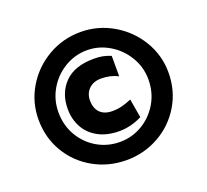

<svg xmlns="http://www.w3.org/2000/svg" viewBox="-132 -934 1200 1112"><g transform="rotate(-20 467.5 -377.5)"><path d="M67 -378Q67 -484 121 -574.5Q175 -665 267 -718.5Q359 -772 468 -772Q575 -772 667 -718.5Q759 -665 813.5 -574.5Q868 -484 868 -378Q868 -267 814 -176.5Q760 -86 668 -34.5Q576 17 468 17Q358 17 266 -34.5Q174 -86 120.5 -176Q67 -266 67 -378ZM745 -380Q745 -455 706.5 -519.5Q668 -584 604 -622Q540 -660 468 -660Q393 -660 329 -621.5Q265 -583 227.5 -518.5Q190 -454 190 -378Q190 -298 227.5 -233.5Q265 -169 328.5 -132Q392 -95 468 -95Q542 -95 605.5 -132.5Q669 -170 707 -235Q745 -300 745 -380ZM247 -378Q247 -476 308 -538Q369 -600 488 -600Q519 -600 542.5 -595.5Q566 -591 592 -580V-454Q547 -478 488 -478Q441 -478 413 -450.5Q385 -423 385 -380Q385 -332 411.5 -305Q438 -278 488 -278Q518 -278 546 -285Q574 -292 606 -306L626 -190Q593 -173 557 -164Q521 -155 488 -155Q410 -155 356 -184.5Q302 -214 274.5 -264.5Q247 -315 247 -378Z"/></g></svg>

Font: Biryani Heavy
Style: Regular
Weight: 900
Designer: Dan Reynolds and Mathieu Réguer
Foundry: Dan Reynolds and Mathieu Réguer
Version: Version 1.003; ttfautohint (v1.1) -l 5 -r 5 -G 72 -x 0 -D la